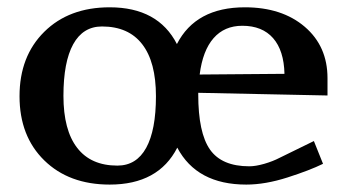

<svg xmlns="http://www.w3.org/2000/svg" viewBox="-20 -495 948 523"><path d="M299.8 -43.9Q351.6 -43.9 378.2 -92.3Q404.8 -140.6 404.8 -232.9Q404.8 -326.2 367.4 -374.5Q330.1 -422.9 257.8 -422.9Q206.1 -422.9 179.4 -374.5Q152.8 -326.2 152.8 -233.9Q152.8 -140.6 190.2 -92.3Q227.5 -43.9 299.8 -43.9ZM520 -242.2V-237.8Q520 -133.3 552 -87.6Q584 -42 659.2 -42Q676.3 -42 700 -48.8Q723.6 -55.7 741.2 -64.9L835 -110.8L859.9 -48.8Q824.2 -31.2 763.4 -11.7Q702.6 7.8 650.9 7.8Q516.1 7.8 462.9 -92.8Q411.6 7.8 278.8 7.8Q168 7.8 100.6 -58.1Q33.2 -124 33.2 -232.9Q33.2 -341.8 100.6 -408.4Q168 -475.1 278.8 -475.1Q410.6 -475.1 461.9 -375Q513.2 -475.1 647 -475.1Q748 -475.1 810.1 -422.1Q872.1 -369.1 872.1 -282.2V-234.9ZM523.9 -292 754.9 -293.9Q753.4 -357.4 723.9 -391.1Q694.3 -424.8 640.1 -424.8Q591.3 -424.8 561.8 -391.1Q532.2 -357.4 523.9 -292Z"/></svg>

Font: Resagokr
Style: Bold
Weight: 600
Designer: gluk
Foundry: gluk
Version: Version 0.95